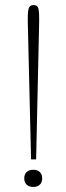

<svg xmlns="http://www.w3.org/2000/svg" viewBox="-20 -730 263 760"><path d="M90 -643V-659Q90 -688 94.5 -699Q99 -710 113 -710Q127 -710 131 -699Q135 -688 135 -659V-643L123 -99H103ZM76 -24Q76 -40 85.5 -49Q95 -58 112 -58Q128 -58 137.5 -49Q147 -40 147 -24Q147 -8 137.5 1Q128 10 112 10Q95 10 85.5 1Q76 -8 76 -24Z"/></svg>

Font: Taviraj Thin
Style: Regular
Weight: 250
Designer: Katatrad Team
Foundry: CadsonDemak
Version: Version 1.001